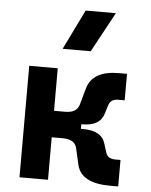

<svg xmlns="http://www.w3.org/2000/svg" viewBox="-55 -841 697 888"><g transform="rotate(5 293.0 -396.5)"><path d="M68.8 0V-517.6H201.2V-320.3H253.4Q307.1 -320.3 317.9 -360.4L339.4 -437Q363.3 -520 484.9 -520H522.5V-397H493.2Q458.5 -397 449.7 -370.6L436.5 -329.1Q419.9 -269.5 337.9 -269.5H332.5V-248H342.8Q429.7 -248 446.3 -188.5L459.5 -147Q468.3 -120.6 502.9 -120.6H527.3V2.4H489.7Q355 2.4 335.4 -80.6L317.9 -157.2Q308.6 -197.3 253.4 -197.3H201.2V0ZM215.8 -609.4 306.6 -794.9H446.8L346.2 -609.4Z"/></g></svg>

Font: Cascadia Code PL
Style: Bold
Weight: 700
Monospace: yes
Designer: Aaron Bell
Foundry: Saja Typeworks
Version: Version 2404.023; ttfautohint (v1.8.4)